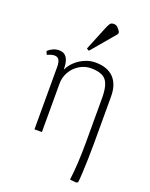

<svg xmlns="http://www.w3.org/2000/svg" viewBox="-180 -874 930 1188"><g transform="rotate(20 285.0 -280.0)"><path d="M474 221 432 217Q435 192 438 162.5Q441 133 442.5 101.5Q444 70 445 38.5Q446 7 446 -23V-325Q446 -409 418.5 -442Q391 -475 319 -475Q279 -475 244 -453.5Q209 -432 188.5 -396.5Q168 -361 168 -320V0H119V-410Q119 -443 109.5 -457.5Q100 -472 80 -472Q60 -472 33 -459L23 -481Q39 -496 57.5 -504Q76 -512 96 -512Q130 -512 146.5 -487Q163 -462 163 -412H165Q179 -442 205.5 -466Q232 -490 265.5 -504Q299 -518 333 -518Q412 -518 453.5 -475.5Q495 -433 495 -352V-39Q495 10 493.5 60Q492 110 490 151Q488 192 485 215ZM269 -572 253 -581 317 -738Q326 -759 333 -770Q340 -781 358 -781Q372 -781 382 -772.5Q392 -764 404 -745V-732Z"/></g></svg>

Font: Literata 18pt ExtraLight
Style: Regular
Weight: 250
Designer: Latin by Veronika Burian and Jose Scaglione. Greek by Irene Vlachou. Cyrillic by Vera Evstafieva.
Foundry: TypeTogether
Version: Version 3.103;gftools[0.9.29]